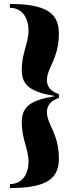

<svg xmlns="http://www.w3.org/2000/svg" viewBox="-20 -800 372 970"><path d="M30 150C220.5 150 277.5 100 277.5 1C277.5 -126 217 -171 217 -234C217 -275 247.5 -295 277.5 -305V-324.5C247.5 -334.5 217 -353.5 217 -394.5C217 -457.5 277.5 -503 277.5 -630C277.5 -729 220.5 -780 30 -780V-760.5C92 -760.5 124 -709 124 -646C124 -580 90 -535 90 -445C90 -366 138.5 -335 259 -314.5C138.5 -294.5 90 -263.5 90 -184C90 -94 124 -49 124 17C124 80 92 130 30 130Z"/></svg>

Font: Bodoni* 11pt
Style: Bold
Weight: 700
Version: Version 2.3